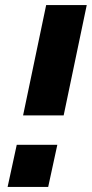

<svg xmlns="http://www.w3.org/2000/svg" viewBox="-20 -737 362 757"><path d="M71 -282 162 -717H322L231 -282ZM10 0 46 -166H206L170 0Z"/></svg>

Font: Raleway-v4020 ExtraBold
Style: Italic
Weight: 800
Italic angle: -12°
Designer: Matt McInerney, Pablo Impallari, Rodrigo Fuenzalida
Foundry: Matt McInerney, Pablo Impallari, Rodrigo Fuenzalida
Version: Version 4.020;PS 004.020;hotconv 1.0.88;makeotf.lib2.5.64775